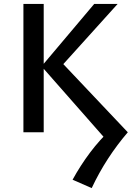

<svg xmlns="http://www.w3.org/2000/svg" viewBox="-20 -678 675 984"><path d="M450 286 352 243Q392 170 441.5 104Q491 38 554 -21L544 61L193 -338L463 -658H583L278 -320L286 -369L635 0Q580 64 533.5 135.5Q487 207 450 286ZM100 0V-658H204V0Z"/></svg>

Font: Ysabeau SC SemiBold
Style: Regular
Weight: 600
Designer: Christian Thalmann (Catharsis Fonts)
Version: Version 2.001;gftools[0.9.30]; featfreeze: smcp